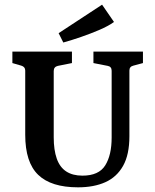

<svg xmlns="http://www.w3.org/2000/svg" viewBox="-20 -793 665 822"><path d="M592 -572V-523L551 -512Q534 -508 534 -491V-210Q534 -131 507 -83Q480 -35 431 -13Q382 9 314 9Q199 9 143.5 -44.5Q88 -98 88 -216V-491Q88 -507 71 -512L33 -523V-572H288V-523L228 -511Q210 -507 210 -489V-205Q210 -151 223 -114Q236 -77 263.5 -59Q291 -41 333 -41Q403 -41 430.5 -85Q458 -129 458 -204V-490Q458 -508 441 -511L380 -523V-572ZM251 -611 231 -651 417 -773 468 -699Q443 -681 405.5 -665Q368 -649 327.5 -635Q287 -621 251 -611Z"/></svg>

Font: Rasa SemiBold
Style: Regular
Weight: 600
Designer: Anna Giedrys (Yrsa+Rasa design), David Brezina (Yrsa art-direction, Rasa art-direction, design)
Foundry: Rosetta Type Foundry
Version: Version 2.004